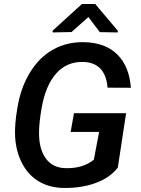

<svg xmlns="http://www.w3.org/2000/svg" viewBox="-20 -932 705 962"><path d="M570.3 -92.3Q531.2 -41.5 460 -15.4Q388.7 10.7 300.8 9.8Q230.5 9.3 176.8 -21.7Q123 -52.7 91.6 -112.1Q60.1 -171.4 55.7 -247.1Q52.2 -305.7 67.9 -396.5Q83.5 -487.3 123.8 -557.9Q164.1 -628.4 221.7 -668.5Q299.8 -722.7 400.4 -720.7Q507.3 -718.8 567.6 -659.2Q627.9 -599.6 635.7 -492.2L519 -492.7Q508.3 -618.2 397.5 -621.6Q314.5 -624 261 -563.2Q207.5 -502.4 188 -387.7Q176.8 -320.8 175.8 -278.3Q172.9 -190.9 207.8 -140.6Q242.7 -90.3 309.6 -89.4Q395 -87.4 450.2 -131.8L476.6 -271H334L350.6 -364.7H611.8ZM570.3 -777.8V-769.5L480 -771L422.9 -846.7L338.4 -771.5L244.1 -769.5L243.7 -778.3L390.6 -912.1H457Z"/></svg>

Font: Roboto Medium
Style: Italic
Weight: 500
Italic angle: -12°
Designer: Google
Version: Version 2.134; 2016